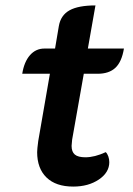

<svg xmlns="http://www.w3.org/2000/svg" viewBox="-20 -679 490 708"><path d="M117 -118Q117 -129 121 -159L164 -407H62Q69 -451 90.5 -475.5Q112 -500 144 -500H183L197 -583Q204 -623 236.5 -641Q269 -659 332 -659L304 -500H437Q429 -451 405.5 -429Q382 -407 340 -407H289L246 -164Q244 -146 244 -141Q244 -119 256 -109Q268 -99 295 -99Q329 -99 370 -118Q376 -112 379.5 -102Q383 -92 383 -81Q383 -43 344.5 -17Q306 9 250 9Q186 9 151.5 -24.5Q117 -58 117 -118Z"/></svg>

Font: K2D
Style: Bold Italic
Weight: 700
Italic angle: -10°
Designer: Katatrad Aksorn Co.,Ltd.
Foundry: Cadson Demak Co.,Ltd.
Version: Version 1.000; ttfautohint (v1.6)